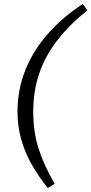

<svg xmlns="http://www.w3.org/2000/svg" viewBox="-20 -739 459 965"><path d="M220 206Q173 147 138.5 86Q104 25 86 -40.5Q68 -106 68 -179Q68 -285 105 -381Q142 -477 215 -562.5Q288 -648 396 -719L419 -687Q329 -615 268.5 -537Q208 -459 177.5 -370.5Q147 -282 147 -177Q147 -76 174 8Q201 92 255 185Z"/></svg>

Font: Source Serif 4 18pt
Style: Italic
Weight: 400
Italic angle: -12°
Designer: Frank Grießhammer
Foundry: Adobe Systems Incorporated
Version: Version 4.004;hotconv 1.0.116;makeotfexe 2.5.65601